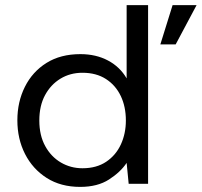

<svg xmlns="http://www.w3.org/2000/svg" viewBox="-20 -720 790 752"><path d="M294 12Q218 12 163 -23Q108 -58 78 -117Q48 -176 48 -249Q48 -321 77.5 -380Q107 -439 162 -473.5Q217 -508 295 -508Q356 -508 403 -483Q450 -458 476 -413V-700H560V0H484L476 -82Q452 -46 407 -17Q362 12 294 12ZM303 -61Q358 -61 396 -86.5Q434 -112 453.5 -154.5Q473 -197 473 -248Q473 -302 453 -344Q433 -386 395 -410.5Q357 -435 303 -435Q255 -435 217 -412Q179 -389 156.5 -347.5Q134 -306 134 -248Q134 -190 157 -148Q180 -106 218.5 -83.5Q257 -61 303 -61ZM608 -546 656 -700H750L668 -546Z"/></svg>

Font: Rethink Sans
Style: Regular
Weight: 400
Designer: The Rethink Sans project authors (Hans Thiessen). DM Sans designed by Colophon Foundry.
Foundry: Rethink Communications LLC
Version: Version 1.001